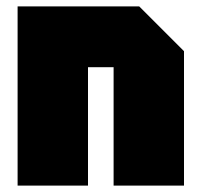

<svg xmlns="http://www.w3.org/2000/svg" viewBox="-20 -580 630 600"><path d="M35 0V-560H415L555 -420V0H335V-370H255V0Z"/></svg>

Font: Tektur SemiCondensed Black
Style: Regular
Weight: 900
Width: 4
Designer: Adam Jagosz
Foundry: Adam Jagosz
Version: Version 1.005;gftools[0.9.30]